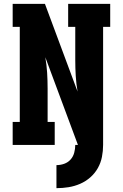

<svg xmlns="http://www.w3.org/2000/svg" viewBox="-20 -755 640 1000"><path d="M274 225V105Q295 105 314.5 98Q334 91 347.5 76Q361 61 366.5 40.5Q372 20 372 0H386L216 -457Q223 -417 225.5 -376Q228 -335 228 -294V-120H265V0H46V-120H83V-615H46V-735H214L384 -278Q377 -318 374.5 -359Q372 -400 372 -441V-615H335V-735H554V-615H517V0Q517 31 511 62Q505 93 489.5 120.5Q474 148 450 169Q426 190 397 202.5Q368 215 337 220Q306 225 274 225Z"/></svg>

Font: Iosevka Curly Slab HvEx
Style: Regular
Weight: 900
Width: 7
Monospace: yes
Designer: Belleve Invis
Foundry: Belleve Invis
Version: Version 11.1.0; ttfautohint (v1.8.3)